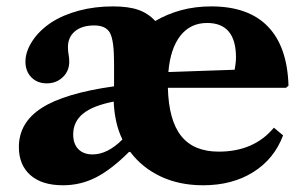

<svg xmlns="http://www.w3.org/2000/svg" viewBox="-20 -554 928 585"><path d="M842.5 -141.5Q815.5 -69.5 751.5 -29.5Q687.5 10.5 599 10.5Q526 10.5 469.2 -16.5Q412.5 -43.5 377 -91H373Q319.5 -37.5 272.5 -13.5Q225.5 10.5 172 10.5Q107.5 10.5 72.5 -20.5Q37.5 -51.5 37.5 -106Q37.5 -180.5 107.2 -225.2Q177 -270 327.5 -291V-363.5Q327.5 -430.5 315.2 -453.5Q303 -476.5 267 -476.5Q230 -476.5 208.5 -458.8Q187 -441 187 -410Q187 -399 189 -387.8Q191 -376.5 191 -366Q191 -337.5 171.2 -318.8Q151.5 -300 122.5 -300Q93.5 -300 75.5 -318.5Q57.5 -337 57.5 -366Q57.5 -396.5 78.2 -428.5Q99 -460.5 135.5 -485Q171.5 -508.5 220 -521.5Q268.5 -534.5 324 -534.5Q371.5 -534.5 401.5 -524Q431.5 -513.5 453 -490Q488.5 -511 531.5 -522.8Q574.5 -534.5 623.5 -534.5Q737 -534.5 796.2 -473.2Q855.5 -412 859 -293L851.5 -286.5H491.5Q494 -187.5 532 -139.8Q570 -92 646.5 -92Q754 -92 814.5 -165ZM611 -484Q560 -484 529.5 -445Q499 -406 493 -334.5L695 -341.5Q696 -347 697.5 -358.2Q699 -369.5 699 -379Q699 -484 611 -484ZM262 -83.5Q307.5 -83.5 353 -129Q340.5 -154.5 334 -184.2Q327.5 -214 326.5 -244.5Q262.5 -232 232.8 -207.5Q203 -183 203 -144.5Q203 -115.5 218.8 -99.5Q234.5 -83.5 262 -83.5Z"/></svg>

Font: Libre Caslon Text
Style: Bold
Weight: 700
Designer: Pablo Impallari, Rodrigo Fuenzalida, Katja Schimmel
Foundry: Pablo Impallari, Rodrigo Fuenzalida
Version: Version 2.000